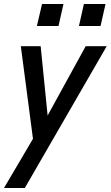

<svg xmlns="http://www.w3.org/2000/svg" viewBox="-31 -743 558 968"><path d="M-11 205 154 -75 178 -104 401 -510H507L94 205ZM141 1 74 -510H174L219 -62ZM367 -612 392 -723H501L476 -612ZM155 -612 181 -723H289L264 -612Z"/></svg>

Font: Instrument Sans SemiCondensed Medium
Style: Italic
Weight: 500
Width: 4
Italic angle: -13°
Designer: Rodrigo Fuenzalida
Foundry: fragTYPE
Version: Version 1.000;gftools[0.9.28]